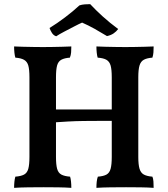

<svg xmlns="http://www.w3.org/2000/svg" viewBox="-20 -903 809 926"><path d="M445 3Q445 -12 446.5 -26.5Q448 -41 452 -51Q479 -53 493.5 -61Q508 -69 513.5 -89Q519 -109 519 -146V-530Q519 -568 513.5 -587Q508 -606 493.5 -614.5Q479 -623 451 -625Q448 -635 446.5 -649.5Q445 -664 445 -679Q463 -678 487 -677.5Q511 -677 537 -676.5Q563 -676 585 -676Q607 -676 631 -676.5Q655 -677 678 -677.5Q701 -678 721 -679Q721 -664 720 -650.5Q719 -637 715 -625Q689 -623 674 -615Q659 -607 653 -587.5Q647 -568 647 -530V-146Q647 -109 653 -89Q659 -69 674 -61Q689 -53 715 -51Q719 -42 720 -27.5Q721 -13 721 3Q694 1 659 0.5Q624 0 588 0Q552 0 513 0.5Q474 1 445 3ZM48 3Q48 -12 49.5 -26.5Q51 -41 54 -51Q81 -53 96 -61Q111 -69 116.5 -89Q122 -109 122 -146V-530Q122 -568 116.5 -587Q111 -606 96 -614.5Q81 -623 54 -625Q51 -635 49.5 -649.5Q48 -664 48 -679Q66 -678 90 -677.5Q114 -677 139.5 -676.5Q165 -676 187 -676Q210 -676 234 -676.5Q258 -677 281 -677.5Q304 -678 324 -679Q324 -664 323 -650.5Q322 -637 317 -625Q291 -623 276 -615Q261 -607 255.5 -587.5Q250 -568 250 -530V-146Q250 -109 255.5 -89Q261 -69 276 -61Q291 -53 318 -51Q321 -42 322.5 -27.5Q324 -13 324 3Q296 1 261.5 0.5Q227 0 191 0Q154 0 115.5 0.5Q77 1 48 3ZM245 -313V-375H524V-320Q497 -320 460 -320Q423 -320 383.5 -319.5Q344 -319 308 -317Q272 -315 245 -313ZM251 -728Q238 -732 230 -745Q222 -758 219 -768Q255 -790 294 -819.5Q333 -849 363 -877Q375 -881 389 -882Q403 -883 415 -883Q441 -855 474.5 -824.5Q508 -794 550 -763Q541 -751 528 -742Q515 -733 496 -729Q470 -745 438 -763Q406 -781 376 -794Q362 -788 338 -775.5Q314 -763 290 -750.5Q266 -738 251 -728Z"/></svg>

Font: Vollkorn SemiBold
Style: Regular
Weight: 600
Designer: Friedrich Althausen
Foundry: Friedrich Althausen
Version: Version 5.000